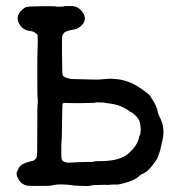

<svg xmlns="http://www.w3.org/2000/svg" viewBox="-20 -590 587 633"><path d="M70 -55 81 -58Q81 -59 85 -59Q89 -59 94 -63Q99 -67 100.5 -71Q102 -75 102.5 -90.5Q103 -106 103 -171.5Q103 -237 103.5 -238Q104 -239 104.5 -251Q105 -263 104 -264Q103 -265 103 -340.5Q103 -416 103.5 -417Q104 -418 104.5 -447Q105 -476 102.5 -477.5Q100 -479 100 -479Q100 -479 94.5 -483Q89 -487 79 -488Q58 -490 46 -507Q29 -532 49 -554Q60 -565 67.5 -567Q75 -569 118 -569.5Q161 -570 161.5 -569Q162 -568 176 -568Q190 -568 190.5 -569Q191 -570 200.5 -570Q210 -570 214 -570Q234 -571 249 -554Q275 -523 239 -498Q234 -494 220 -492Q197 -488 191.5 -482Q186 -476 185 -470.5Q184 -465 184.5 -407Q185 -349 186 -344Q187 -339 193.5 -336Q200 -333 203 -332.5Q206 -332 206 -331.5Q206 -331 212 -330Q218 -329 237 -329Q256 -329 278 -328Q300 -327 308.5 -328Q317 -329 328 -329.5Q339 -330 340 -330.5Q341 -331 366 -329Q412 -324 456 -290Q477 -275 477 -270Q478 -269 483 -261Q496 -241 498.5 -227.5Q501 -214 506 -205Q526 -169 515 -125Q512 -113 510 -103Q508 -93 505 -85.5Q502 -78 500 -71.5Q498 -65 488 -52Q469 -26 456 -20Q443 -14 438 -9Q424 6 377 17Q368 19 360.5 18.5Q353 18 344 19Q335 20 329.5 19.5Q324 19 316.5 19.5Q309 20 302 20Q295 20 291 20L278 22Q279 24 252 23L228 22Q177 14 148 22Q146 23 111 23Q76 23 69 22Q52 18 43.5 5Q35 -8 35 -15.5Q35 -23 35.5 -23Q36 -23 39 -30Q45 -47 65 -53Q70 -55 70 -55ZM444 -162Q443 -184 438.5 -193.5Q434 -203 423.5 -212Q413 -221 412 -220.5Q411 -220 407 -223Q379 -245 339 -249Q330 -250 326 -251Q322 -252 309 -252.5Q296 -253 291 -251L245 -250Q198 -250 198 -250.5Q198 -251 195 -251Q184 -251 186 -243Q186 -241 185.5 -237Q185 -233 184.5 -181Q184 -129 183 -124Q182 -119 182 -97Q182 -75 183 -67Q186 -52 214 -54Q242 -56 266 -56Q290 -56 291 -57.5Q292 -59 321 -59Q376 -61 401 -82Q435 -110 439 -141Q440 -144 441 -143.5Q442 -143 442.5 -149.5Q443 -156 443.5 -156Q444 -156 444 -162Z"/></svg>

Font: TT2020 Style E
Style: Regular
Weight: 400
Version: Version 00.2